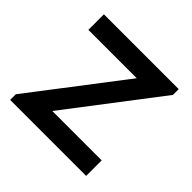

<svg xmlns="http://www.w3.org/2000/svg" viewBox="-136 -632 777 777"><g transform="rotate(45 253.0 -243.5)"><path d="M453.1 13.7H18.1V-18.6L318.4 -410.6H41.5V-499.5H469.7V-466.3L170.4 -75.2H453.1Z"/></g></svg>

Font: Potro Sans Bangla
Style: Bold
Weight: 700
Designer: Jayed Ahsan Saad
Foundry: Codepotro
Version: Potro Sans Bangla;Version 0.996;CodepotroFonts;